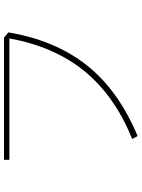

<svg xmlns="http://www.w3.org/2000/svg" viewBox="106 -760 708 960"><g transform="rotate(-90 460.0 -280.0)"><path d="M778 -592Q739 -359 614 -200.5Q489 -42 260 54L245 27Q458 -59 582 -209Q706 -359 748 -587H141V-614H752Z"/></g></svg>

Font: LINE Seed Sans KR Thin
Style: Regular
Weight: 250
Designer: LINE BX Design & Sandoll Inc & Dalton Maag Ltd
Foundry: Sandoll Inc.
Version: Version 1.000